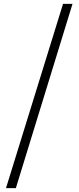

<svg xmlns="http://www.w3.org/2000/svg" viewBox="-20 -798 406 993"><path d="M11 175 306 -778H355L62 175Z"/></svg>

Font: Noto Serif KR ExtraLight Medium
Style: Regular
Weight: 500
Version: Version 2.002-H1;hotconv 1.1.0;makeotfexe 2.6.0